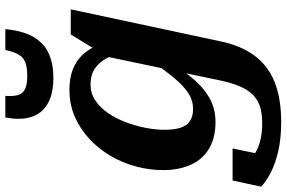

<svg xmlns="http://www.w3.org/2000/svg" viewBox="-221 -632 1073 719"><g transform="rotate(-90 315.5 -272.5)"><path d="M373 19 466 -424 474 -426 546 -544H640L521 13Q505 92 467 143.5Q429 195 367.5 219.5Q306 244 217 244Q157 244 109 233Q61 222 28 204.5Q-5 187 -24 169L-1 62H119L93 188Q80 186 72 176.5Q64 167 60.5 154Q57 141 57.5 129.5Q58 118 63 111Q75 127 94.5 141.5Q114 156 144 164.5Q174 173 216 173Q263 173 293 157.5Q323 142 342 108.5Q361 75 373 19ZM525 -373 480 -343Q472 -381 457 -409.5Q442 -438 418 -454Q394 -470 358 -470Q326 -470 299.5 -452.5Q273 -435 252.5 -405.5Q232 -376 218 -339.5Q204 -303 196.5 -265Q189 -227 189 -192Q189 -157 196.5 -133.5Q204 -110 221.5 -98Q239 -86 266 -86Q299 -86 326.5 -104Q354 -122 383.5 -157.5Q413 -193 448 -245L465 -211Q428 -147 391.5 -100Q355 -53 313 -27.5Q271 -2 218 -2Q160 -2 119.5 -25.5Q79 -49 58.5 -93.5Q38 -138 38 -199Q38 -249 51.5 -299.5Q65 -350 91 -394.5Q117 -439 154.5 -474Q192 -509 238 -529Q284 -549 339 -549Q383 -549 416 -536Q449 -523 471 -498.5Q493 -474 506 -442Q519 -410 525 -373ZM384 -609Q434 -609 472.5 -625.5Q511 -642 535 -681Q559 -720 566 -789H488Q481 -757 470.5 -739Q460 -721 441 -714Q422 -707 390 -707Q357 -707 340 -716Q323 -725 318.5 -743.5Q314 -762 316 -789H235Q233 -776 231.5 -764.5Q230 -753 230 -741Q230 -699 247 -669.5Q264 -640 298.5 -624.5Q333 -609 384 -609Z"/></g></svg>

Font: Roboto Serif SemiBold
Style: Italic
Weight: 600
Italic angle: -10°
Version: Version 1.007